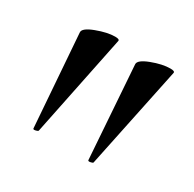

<svg xmlns="http://www.w3.org/2000/svg" viewBox="-77 -721 443 439"><g transform="rotate(30 144.5 -501.5)"><path d="M113 -640Q125 -640 124 -635L69 -366Q67 -364 61.5 -363Q56 -362 56 -365L38 -608Q37 -619 65 -629.5Q93 -640 113 -640ZM259 -640Q271 -640 270 -635L214 -366Q213 -364 207 -363Q201 -362 201 -365L184 -608Q183 -619 210.5 -629.5Q238 -640 259 -640Z"/></g></svg>

Font: Cormorant Unicase Medium
Style: Regular
Weight: 500
Designer: Christian Thalmann (Catharsis Fonts)
Foundry: Catharsis Fonts
Version: Version 4.000